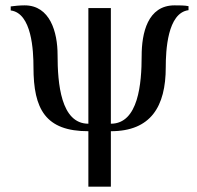

<svg xmlns="http://www.w3.org/2000/svg" viewBox="-20 -480 734 717"><path d="M684 -457C670 -460 650 -460 632 -460C531 -460 509 -356 509 -271C509 -169 497 -18 394 -18V-450H310V-18C207 -18 195 -169 195 -275C195 -360 167 -460 72 -460C54 -460 34 -458 20 -456V-441C99 -431 105 -290 105 -229C105 -72 150 10 310 10V217H394V10C543 10 599 -82 599 -229C599 -290 605 -432 684 -442Z"/></svg>

Font: XITS
Style: Regular
Weight: 400
Designer: MicroPress Inc., with final additions and corrections provided by Coen Hoffman, Elsevier (retired)
Version: Version 1.302